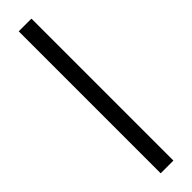

<svg xmlns="http://www.w3.org/2000/svg" viewBox="-320 -690 886 886"><g transform="rotate(-45 123.5 -247.0)"><path d="M165 -710.5V216H82V-710.5Z"/></g></svg>

Font: Anek Malayalam Medium
Style: Regular
Weight: 500
Designer: Maithili Shingre (Malayalam) & Yesha Goshar (Latin)
Foundry: Ek Type
Version: Version 1.003